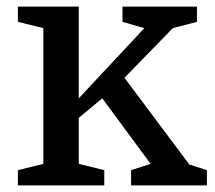

<svg xmlns="http://www.w3.org/2000/svg" viewBox="-20 -560 650 580"><path d="M376 -46 435 -65 289 -263 218 -204V-65L295 -46V0H34V-46L111 -65V-475L34 -494V-540H218V-263L416 -475L350 -494V-540H575V-494L502 -475L356 -325L552 -63L605 -46V0H376Z"/></svg>

Font: Domine Medium
Style: Regular
Weight: 500
Designer: Pablo Impallari, Rodrigo Fuenzalida, Brenda Gallo
Foundry: Pablo Impallari, Rodrigo Fuenzalida, Brenda Gallo
Version: Version 2.000